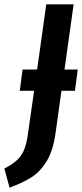

<svg xmlns="http://www.w3.org/2000/svg" viewBox="-71 -711 378 884"><path d="M274 -293H212L184 -93Q173 -17 144 31Q115 79 74 105Q33 131 -27 153L-51 65Q-12 45 9.5 24Q31 3 42 -26.5Q53 -56 59 -104L86 -293H20L33 -391H100L142 -691H268L226 -391H287Z"/></svg>

Font: Fira Sans Extra Condensed Medium
Style: Italic
Weight: 500
Width: 3
Italic angle: -8°
Designer: Carrois Corporate & Edenspiekermann AG
Foundry: Carrois Corporate GbR & Edenspiekermann AG
Version: Version 4.203